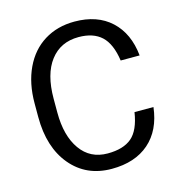

<svg xmlns="http://www.w3.org/2000/svg" viewBox="-108 -817 867 923"><g transform="rotate(-15 325.5 -356.0)"><path d="M605.5 -225.6Q592.3 -112.8 522.2 -51.5Q452.1 9.8 335.9 9.8Q210 9.8 134 -80.6Q58.1 -170.9 58.1 -322.3V-390.6Q58.1 -489.7 93.5 -564.9Q128.9 -640.1 193.8 -680.4Q258.8 -720.7 344.2 -720.7Q457.5 -720.7 525.9 -657.5Q594.2 -594.2 605.5 -482.4H511.2Q499 -567.4 458.3 -605.5Q417.5 -643.6 344.2 -643.6Q254.4 -643.6 203.4 -577.1Q152.3 -510.7 152.3 -388.2V-319.3Q152.3 -203.6 200.7 -135.3Q249 -66.9 335.9 -66.9Q414.1 -66.9 455.8 -102.3Q497.6 -137.7 511.2 -225.6Z"/></g></svg>

Font: f72954
Style: 9700840
Weight: 400
Designer: Google
Version: Version 2.137; 2017